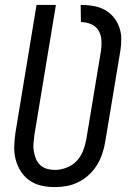

<svg xmlns="http://www.w3.org/2000/svg" viewBox="-20 -755 540 783"><path d="M204 8Q175 8 148.5 2Q122 -4 100.5 -19Q79 -34 65 -56Q51 -78 44 -104Q37 -130 38 -158Q39 -186 43 -214L129 -735H208L120 -203Q118 -186 116.5 -169.5Q115 -153 118 -137Q121 -121 127 -106.5Q133 -92 144.5 -81.5Q156 -71 171.5 -66.5Q187 -62 204 -62Q227 -62 251 -71Q275 -80 292.5 -98.5Q310 -117 319 -140.5Q328 -164 332 -187L392 -549Q395 -571 393.5 -592.5Q392 -614 381.5 -631Q371 -648 351.5 -656.5Q332 -665 310 -665L309 -735Q335 -735 359.5 -731Q384 -727 405 -716Q426 -705 441.5 -687Q457 -669 465.5 -646.5Q474 -624 474.5 -599Q475 -574 471 -549L409 -176Q405 -152 397 -128Q389 -104 375.5 -82Q362 -60 342.5 -42Q323 -24 300 -12.5Q277 -1 252.5 3.5Q228 8 204 8Z"/></svg>

Font: Iosevka Term Oblique
Style: Regular
Weight: 400
Italic angle: -9°
Monospace: yes
Designer: Belleve Invis
Foundry: Belleve Invis
Version: Version 31.4.0